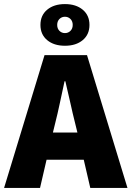

<svg xmlns="http://www.w3.org/2000/svg" viewBox="-30 -920 644 940"><path d="M288 -696Q234 -696 201 -723.5Q168 -751 168 -798Q168 -845 201 -872.5Q234 -900 288 -900Q342 -900 375 -872.5Q408 -845 408 -798Q408 -751 375 -723.5Q342 -696 288 -696ZM288 -758Q304 -758 315 -769Q326 -780 326 -798Q326 -816 315 -827Q304 -838 288 -838Q272 -838 261 -827Q250 -816 250 -798Q250 -780 261 -769Q272 -758 288 -758ZM240 -316 229 -271H349L338 -316Q326 -363 314 -418Q302 -473 290 -522H286Q275 -472 263.5 -417.5Q252 -363 240 -316ZM-10 0 188 -650H396L594 0H412L380 -138H198L166 0Z"/></svg>

Font: TypoPRO Source Sans Pro
Style: Regular
Weight: 900
Designer: Paul D. Hunt
Foundry: Adobe Systems Incorporated
Version: Version 2.020;PS 2.000;hotconv 1.0.86;makeotf.lib2.5.63406